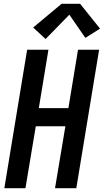

<svg xmlns="http://www.w3.org/2000/svg" viewBox="-20 -999 551 1019"><path d="M3 0 124 -735H237L186 -425H343L394 -735H506L385 0H272L327 -329H170L115 0ZM222 -792 156 -853 307 -979H405L511 -847L433 -798L348 -921Z"/></svg>

Font: Iosevka SS04 Oblique
Style: Bold
Weight: 700
Italic angle: -9°
Monospace: yes
Designer: Belleve Invis
Foundry: Belleve Invis
Version: Version 19.0.0; ttfautohint (v1.8.4)